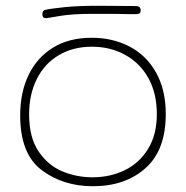

<svg xmlns="http://www.w3.org/2000/svg" viewBox="-20 -646 645 666"><path d="M50 -246Q50 -325 79 -385.5Q108 -446 163.5 -480.5Q219 -515 298 -515Q371 -515 429.5 -484.5Q488 -454 521.5 -394Q555 -334 555 -250Q555 -125 484.5 -62.5Q414 0 302 0Q199 0 124.5 -56Q50 -112 50 -246ZM524 -251Q524 -322 495 -374.5Q466 -427 414.5 -455.5Q363 -484 299 -484Q234 -484 184.5 -455Q135 -426 108 -372.5Q81 -319 81 -249Q81 -169 114 -120.5Q147 -72 196.5 -51.5Q246 -31 301 -31Q361 -31 411.5 -55Q462 -79 493 -128.5Q524 -178 524 -251ZM139 -583Q133 -583 130 -586Q127 -589 127 -597Q127 -610 138 -612Q155 -616 202.5 -621Q250 -626 320 -626L451 -625Q468 -625 468 -610Q468 -603 464.5 -600Q461 -597 452 -597H426Q402 -598 303 -598Q232 -598 189.5 -591Q147 -584 142 -583Z"/></svg>

Font: Mali ExtraLight
Style: Regular
Weight: 275
Version: Version 1.000; ttfautohint (v1.6)